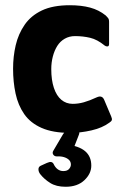

<svg xmlns="http://www.w3.org/2000/svg" viewBox="-20 -500 458 734"><path d="M248 8Q182 8 139 -11Q96 -30 72.5 -64Q49 -98 39.5 -142.5Q30 -187 30 -237Q30 -284 40 -327Q50 -370 74 -405Q98 -440 140 -460Q182 -480 247 -480Q291 -480 324.5 -471Q358 -462 384 -441Q392 -433 394.5 -429Q397 -425 397 -417V-332Q397 -323 391 -322.5Q385 -322 380 -326Q352 -349 324.5 -355.5Q297 -362 267 -362Q245 -362 227.5 -352Q210 -342 199 -324.5Q188 -307 182 -284Q176 -261 176 -236Q176 -194 186 -164Q196 -134 214.5 -118.5Q233 -103 258 -103Q279 -103 300.5 -109Q322 -115 350 -128Q370 -137 378 -119L405 -55Q409 -46 407.5 -41Q406 -36 398 -31Q371 -11 329.5 -1.5Q288 8 248 8ZM329 133Q329 164 302.5 189Q276 214 231 214Q195 214 172 199.5Q149 185 134 166Q127 157 127 147Q127 137 137 133L159 123Q170 118 176 119.5Q182 121 185 127Q191 140 200.5 147Q210 154 222 154Q237 154 244 146Q251 138 251 129Q251 118 243.5 111Q236 104 224 100.5Q212 97 198 98Q188 98 183.5 91Q179 84 184 76L221 13Q225 7 229.5 4Q234 1 242 1H274Q287 1 282 14L256 81L233 52Q282 58 305.5 78Q329 98 329 133Z"/></svg>

Font: Glory Thin ExtraBold
Style: Regular
Weight: 800
Version: Version 1.011